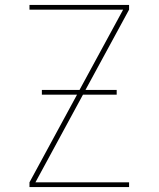

<svg xmlns="http://www.w3.org/2000/svg" viewBox="-20 -755 640 775"><path d="M99 0V-19L291 -373H149V-392H301L477 -716H99V-735H501V-716L325 -392H451V-373H315L123 -19H501V0Z"/></svg>

Font: Iosevka SS04 Thin Extended
Style: Regular
Weight: 100
Width: 7
Monospace: yes
Designer: Belleve Invis
Foundry: Belleve Invis
Version: Version 19.0.0; ttfautohint (v1.8.4)